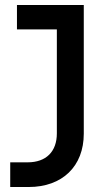

<svg xmlns="http://www.w3.org/2000/svg" viewBox="-20 -570 440 770"><path d="M95 180C230 180 316 97 316 -34V-550H48V-452H208V-35C208 38 165 81 91 81H21V180Z"/></svg>

Font: Tekne LDO SemiBold
Style: Regular
Weight: 600
Monospace: yes
Designer: Alessio Laiso, Mario Rullo, Paolo Rosset
Foundry: Alessio Laiso
Version: Version 1.000;hotconv 1.0.109;makeotfexe 2.5.65596